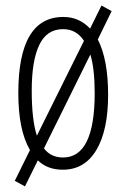

<svg xmlns="http://www.w3.org/2000/svg" viewBox="-20 -601 455 691"><path d="M332 -459Q369.1 -386.7 369.1 -259.5Q369.1 -132.3 326.9 -61.3Q284.7 9.8 206.1 9.8Q150.4 9.8 116.2 -23.9L69.8 69.8L33.2 49.8L87.9 -61Q45.9 -132.3 45.9 -266.1Q45.9 -540 208 -540Q265.1 -540 304.2 -498L345.2 -581.1L381.8 -561ZM207 -496.1Q148.4 -496.1 121.3 -439.2Q94.2 -382.3 94.2 -275.4Q94.2 -168.5 112.8 -112.8L282.2 -454.1Q254.9 -496.1 207 -496.1ZM207 -34.2Q320.8 -34.2 320.8 -266.1Q320.8 -353.5 305.2 -404.8L138.2 -66.9Q163.1 -34.2 207 -34.2Z"/></svg>

Font: Open Sans Hebrew Condensed Light
Style: Regular
Weight: 300
Width: 3
Foundry: Ascender Corporation, Yanek Iontef
Version: Version 2.001;PS 002.001;hotconv 1.0.70;makeotf.lib2.5.58329